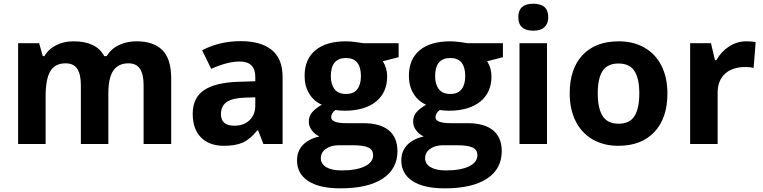

<svg xmlns="http://www.w3.org/2000/svg" viewBox="-20 -780 4134 1040"><path d="M566.9 0H418V-318.8Q418 -377.9 398.2 -407.5Q378.4 -437 335.9 -437Q278.8 -437 252.9 -395Q227.1 -353 227.1 -256.8V0H78.1V-545.9H191.9L211.9 -476.1H220.2Q242.2 -513.7 283.7 -534.9Q325.2 -556.2 378.9 -556.2Q501.5 -556.2 544.9 -476.1H558.1Q580.1 -514.2 622.8 -535.2Q665.5 -556.2 719.2 -556.2Q812 -556.2 859.6 -508.5Q907.2 -460.9 907.2 -356V0H757.8V-318.8Q757.8 -377.9 738 -407.5Q718.3 -437 675.8 -437Q621.1 -437 594 -397.9Q566.9 -358.9 566.9 -273.9Z M1406.7 0 1377.9 -74.2H1374Q1336.4 -26.9 1296.6 -8.5Q1256.8 9.8 1192.9 9.8Q1114.3 9.8 1069.1 -35.2Q1023.9 -80.1 1023.9 -163.1Q1023.9 -250 1084.7 -291.3Q1145.5 -332.5 1268.1 -336.9L1362.8 -339.8V-363.8Q1362.8 -446.8 1277.8 -446.8Q1212.4 -446.8 1124 -407.2L1074.7 -507.8Q1168.9 -557.1 1283.7 -557.1Q1393.6 -557.1 1452.1 -509.3Q1510.7 -461.4 1510.7 -363.8V0ZM1362.8 -252.9 1305.2 -251Q1240.2 -249 1208.5 -227.5Q1176.8 -206.1 1176.8 -162.1Q1176.8 -99.1 1249 -99.1Q1300.8 -99.1 1331.8 -128.9Q1362.8 -158.7 1362.8 -208Z M2139.2 -545.9V-470.2L2053.7 -448.2Q2077.1 -411.6 2077.1 -366.2Q2077.1 -278.3 2015.9 -229.2Q1954.6 -180.2 1845.7 -180.2L1818.8 -181.6L1796.9 -184.1Q1773.9 -166.5 1773.9 -145Q1773.9 -112.8 1856 -112.8H1948.7Q2038.6 -112.8 2085.7 -74.2Q2132.8 -35.6 2132.8 39.1Q2132.8 134.8 2053 187.5Q1973.1 240.2 1823.7 240.2Q1709.5 240.2 1649.2 200.4Q1588.9 160.6 1588.9 88.9Q1588.9 39.6 1619.6 6.3Q1650.4 -26.9 1710 -41Q1687 -50.8 1669.9 -73Q1652.8 -95.2 1652.8 -120.1Q1652.8 -151.4 1670.9 -172.1Q1689 -192.9 1723.1 -212.9Q1680.2 -231.4 1655 -272.5Q1629.9 -313.5 1629.9 -369.1Q1629.9 -458.5 1688 -507.3Q1746.1 -556.2 1854 -556.2Q1877 -556.2 1908.4 -552Q1939.9 -547.9 1948.7 -545.9ZM1717.8 77.1Q1717.8 107.9 1747.3 125.5Q1776.9 143.1 1830.1 143.1Q1910.2 143.1 1955.6 121.1Q2001 99.1 2001 61Q2001 30.3 1974.1 18.6Q1947.3 6.8 1891.1 6.8H1814Q1772.9 6.8 1745.4 26.1Q1717.8 45.4 1717.8 77.1ZM1772 -367.2Q1772 -322.8 1792.2 -296.9Q1812.5 -271 1854 -271Q1896 -271 1915.5 -296.9Q1935.1 -322.8 1935.1 -367.2Q1935.1 -465.8 1854 -465.8Q1772 -465.8 1772 -367.2Z M2704.1 -545.9V-470.2L2618.7 -448.2Q2642.1 -411.6 2642.1 -366.2Q2642.1 -278.3 2580.8 -229.2Q2519.5 -180.2 2410.6 -180.2L2383.8 -181.6L2361.8 -184.1Q2338.9 -166.5 2338.9 -145Q2338.9 -112.8 2420.9 -112.8H2513.7Q2603.5 -112.8 2650.6 -74.2Q2697.8 -35.6 2697.8 39.1Q2697.8 134.8 2617.9 187.5Q2538.1 240.2 2388.7 240.2Q2274.4 240.2 2214.1 200.4Q2153.8 160.6 2153.8 88.9Q2153.8 39.6 2184.6 6.3Q2215.3 -26.9 2274.9 -41Q2252 -50.8 2234.9 -73Q2217.8 -95.2 2217.8 -120.1Q2217.8 -151.4 2235.8 -172.1Q2253.9 -192.9 2288.1 -212.9Q2245.1 -231.4 2220 -272.5Q2194.8 -313.5 2194.8 -369.1Q2194.8 -458.5 2252.9 -507.3Q2311 -556.2 2418.9 -556.2Q2441.9 -556.2 2473.4 -552Q2504.9 -547.9 2513.7 -545.9ZM2282.7 77.1Q2282.7 107.9 2312.3 125.5Q2341.8 143.1 2395 143.1Q2475.1 143.1 2520.5 121.1Q2565.9 99.1 2565.9 61Q2565.9 30.3 2539.1 18.6Q2512.2 6.8 2456.1 6.8H2378.9Q2337.9 6.8 2310.3 26.1Q2282.7 45.4 2282.7 77.1ZM2336.9 -367.2Q2336.9 -322.8 2357.2 -296.9Q2377.4 -271 2418.9 -271Q2460.9 -271 2480.5 -296.9Q2500 -322.8 2500 -367.2Q2500 -465.8 2418.9 -465.8Q2336.9 -465.8 2336.9 -367.2Z M2787.6 -687Q2787.6 -759.8 2868.7 -759.8Q2949.7 -759.8 2949.7 -687Q2949.7 -652.3 2929.4 -633.1Q2909.2 -613.8 2868.7 -613.8Q2787.6 -613.8 2787.6 -687ZM2942.9 0H2793.9V-545.9H2942.9Z M3217.8 -273.9Q3217.8 -192.9 3244.4 -151.4Q3271 -109.9 3331.1 -109.9Q3390.6 -109.9 3416.7 -151.1Q3442.9 -192.4 3442.9 -273.9Q3442.9 -355 3416.5 -395.5Q3390.1 -436 3330.1 -436Q3270.5 -436 3244.1 -395.8Q3217.8 -355.5 3217.8 -273.9ZM3595.2 -273.9Q3595.2 -140.6 3524.9 -65.4Q3454.6 9.8 3329.1 9.8Q3250.5 9.8 3190.4 -24.7Q3130.4 -59.1 3098.1 -123.5Q3065.9 -188 3065.9 -273.9Q3065.9 -407.7 3135.7 -481.9Q3205.6 -556.2 3332 -556.2Q3410.6 -556.2 3470.7 -522Q3530.8 -487.8 3563 -423.8Q3595.2 -359.9 3595.2 -273.9Z M4022.9 -556.2Q4053.2 -556.2 4073.2 -551.8L4062 -412.1Q4043.9 -417 4018.1 -417Q3946.8 -417 3907 -380.4Q3867.2 -343.8 3867.2 -277.8V0H3718.3V-545.9H3831.1L3853 -454.1H3860.4Q3885.7 -500 3929 -528.1Q3972.2 -556.2 4022.9 -556.2Z"/></svg>

Font: Zoram GWebM
Style: Bold
Weight: 700
Foundry: Ascender Corporation
Version: Version 1.000